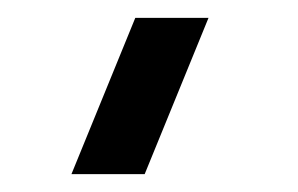

<svg xmlns="http://www.w3.org/2000/svg" viewBox="-20 41 334 215"><path d="M142 236H60L131.5 61H213.5Z"/></svg>

Font: Cns Manrope SemBd
Style: Regular
Weight: 600
Designer: Mikhail Sharanda
Foundry: Mikhail Sharanda
Version: Version 4.504